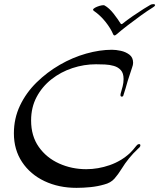

<svg xmlns="http://www.w3.org/2000/svg" viewBox="-20 -890 768 926"><path d="M349 16Q263 16 194.5 -16.5Q126 -49 86.5 -108.5Q47 -168 47 -247Q47 -319 76.5 -381Q106 -443 156.5 -492.5Q207 -542 268.5 -577.5Q330 -613 395.5 -631.5Q461 -650 520 -650Q539 -650 562.5 -645Q586 -640 604 -626.5Q622 -613 622 -587Q622 -577 617 -564L596 -500Q591 -483 586 -465Q581 -447 575 -430Q574 -424 567 -424Q561 -424 561 -432Q561 -437 562 -439Q567 -456 571.5 -473.5Q576 -491 576 -509Q576 -537 563 -551.5Q550 -566 529.5 -572Q509 -578 486 -579Q463 -580 443 -580Q385 -580 329 -561.5Q273 -543 228 -507.5Q183 -472 156.5 -422Q130 -372 130 -309Q130 -234 167 -181.5Q204 -129 265 -101.5Q326 -74 396 -74Q453 -74 509 -93.5Q565 -113 607 -152Q615 -160 622 -168Q629 -176 636 -185Q638 -188 642 -191.5Q646 -195 651 -195Q657 -195 657 -189Q657 -184 653 -179.5Q649 -175 645 -172Q599 -129 566 -75Q550 -49 532 -28.5Q514 -8 482 0Q451 9 416.5 12.5Q382 16 349 16ZM532 -719Q529 -719 526 -724Q514 -753 489 -784.5Q464 -816 432 -838Q426 -843 431.5 -848Q437 -853 448 -857.5Q459 -862 469.5 -864Q480 -866 484 -864Q507 -851 528 -824Q549 -797 562 -776Q565 -772 570 -775Q592 -793 620.5 -812.5Q649 -832 673.5 -847.5Q698 -863 706 -867Q712 -870 719 -870Q728 -870 728 -865Q726 -859 717 -854Q691 -838 658.5 -814.5Q626 -791 595.5 -767.5Q565 -744 543 -725Q537 -719 532 -719Z"/></svg>

Font: Tapestry
Style: Regular
Weight: 400
Designer: Robert E. Leuschke
Foundry: Robert E. Leuschke
Version: Version 1.010; ttfautohint (v1.8.4.7-5d5b)